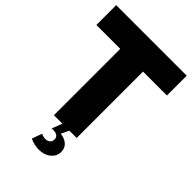

<svg xmlns="http://www.w3.org/2000/svg" viewBox="-272 -837 1154 1154"><g transform="rotate(45 304.5 -260.5)"><path d="M401.4 0H208V-564H4.9V-732.4H604.5V-564H401.4ZM213.4 192.9 236.8 128.4Q253.9 137.7 272.5 137.7Q291 137.7 302.5 127.4Q314 117.2 314 100.6Q314 85 302.7 75.2Q291.5 65.4 266.1 65.4Q263.7 65.4 260.5 65.4Q257.3 65.4 254.4 65.9L281.2 -3.4H340.8L315.9 49.8Q352.5 53.7 374 73.5Q395.5 93.3 395.5 124.5Q395.5 161.6 365.5 186.3Q335.4 210.9 289.6 210.9Q252 210.9 213.4 192.9Z"/></g></svg>

Font: Kumbh Sans Black
Style: Regular
Weight: 900
Version: Version 1.005